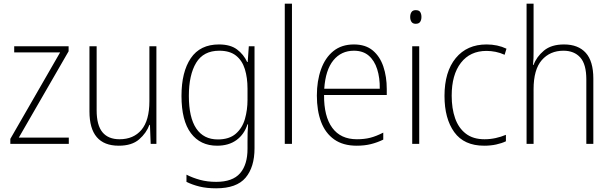

<svg xmlns="http://www.w3.org/2000/svg" viewBox="-20 -780 3315 1041"><path d="M353 0H36V-27L306 -496H57V-529H352V-502L82 -34H353Z M828 -529V0H797L793 -103H790Q774 -59 734.5 -24.5Q695 10 624 10Q465 10 465 -176V-529H504V-182Q504 -101 535.5 -63Q567 -25 628 -25Q704 -25 747 -76Q790 -127 790 -232V-529Z M1167 -539Q1229 -539 1265 -512Q1301 -485 1320 -444H1323L1329 -529H1360V24Q1360 126 1311.5 183.5Q1263 241 1152 241Q1101 241 1062 231.5Q1023 222 991 206V167Q1024 184 1064 195Q1104 206 1152 206Q1241 206 1281.5 159.5Q1322 113 1322 27V-12Q1322 -36 1322.5 -58Q1323 -80 1325 -106H1322Q1304 -51 1262 -20.5Q1220 10 1157 10Q1066 10 1015 -58Q964 -126 964 -260Q964 -390 1014.5 -464.5Q1065 -539 1167 -539ZM1169 -505Q1083 -505 1043.5 -439.5Q1004 -374 1004 -260Q1004 -143 1044 -83.5Q1084 -24 1161 -24Q1223 -24 1258.5 -55Q1294 -86 1308 -135Q1322 -184 1322 -239V-299Q1322 -359 1307.5 -405.5Q1293 -452 1259.5 -478.5Q1226 -505 1169 -505Z M1563 0H1524V-760H1563Z M1899 -539Q1962 -539 2001 -506.5Q2040 -474 2058.5 -419Q2077 -364 2077 -297V-265H1737Q1736 -149 1781.5 -87Q1827 -25 1915 -25Q1955 -25 1987 -33Q2019 -41 2058 -61V-23Q2025 -7 1990.5 1.5Q1956 10 1914 10Q1840 10 1792 -24Q1744 -58 1721 -119Q1698 -180 1698 -262Q1698 -341 1720.5 -404Q1743 -467 1787.5 -503Q1832 -539 1899 -539ZM1899 -505Q1830 -505 1787.5 -453Q1745 -401 1738 -299H2039Q2040 -358 2025 -405Q2010 -452 1979 -478.5Q1948 -505 1899 -505Z M2234 -725Q2252 -725 2258.5 -714.5Q2265 -704 2265 -688Q2265 -672 2258 -661.5Q2251 -651 2234 -651Q2218 -651 2211 -661.5Q2204 -672 2204 -688Q2204 -704 2211 -714.5Q2218 -725 2234 -725ZM2253 -529V0H2215V-529Z M2605 10Q2496 10 2443 -63.5Q2390 -137 2390 -260Q2390 -391 2451 -465Q2512 -539 2618 -539Q2678 -539 2726 -516L2716 -483Q2692 -494 2667 -499Q2642 -504 2618 -504Q2529 -504 2479 -439.5Q2429 -375 2429 -261Q2429 -192 2447.5 -139Q2466 -86 2505.5 -55.5Q2545 -25 2607 -25Q2638 -25 2667.5 -31.5Q2697 -38 2723 -49V-14Q2700 -3 2670 3.5Q2640 10 2605 10Z M2873 -504Q2873 -481 2872.5 -464.5Q2872 -448 2870 -428H2873Q2889 -472 2929 -505.5Q2969 -539 3038 -539Q3115 -539 3156 -493.5Q3197 -448 3197 -354V0H3159V-349Q3159 -432 3126 -468.5Q3093 -505 3035 -505Q2962 -505 2917.5 -454Q2873 -403 2873 -296V0H2835V-760H2873Z"/></svg>

Font: Noto Sans Khmer UI SemiCondensed ExtraLight
Style: Regular
Weight: 200
Width: 4
Designer: Danh Hong and the Monotype Design Team
Foundry: Monotype Imaging Inc.
Version: Version 2.002; ttfautohint (v1.8.4.7-5d5b)